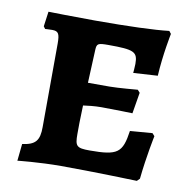

<svg xmlns="http://www.w3.org/2000/svg" viewBox="-64 -574 641 645"><g transform="rotate(10 256.0 -251.0)"><path d="M36 8C36 8 109 0 184 0C291 0 443 5 443 5L452 -4C460 -82 475 -153 475 -153L467 -162L391 -156C380 -80 365 -68 269 -68C224 -68 219 -74 219 -115C219 -136 219 -165 221 -213C235 -215 259 -218 283 -218C324 -218 389 -216 389 -216L401 -288L393 -297C393 -297 326 -291 298 -291H224L229 -404C230 -426 234 -428 270 -428C358 -428 370 -422 370 -381C370 -370 368 -350 368 -350L451 -355C455 -428 470 -501 470 -501L463 -510C413 -504 325 -501 211 -501C146 -501 52 -503 52 -503L45 -452L51 -444C51 -444 66 -445 75 -445C96 -445 101 -437 101 -403L100 -118C100 -72 87 -56 42 -50Z"/></g></svg>

Font: Alegreya SC
Style: Bold
Weight: 700
Designer: Juan Pablo del Peral
Foundry: Huerta Tipografica
Version: Version 2.007;PS 002.007;hotconv 1.0.88;makeotf.lib2.5.64775